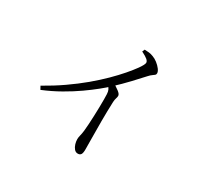

<svg xmlns="http://www.w3.org/2000/svg" viewBox="-162 -988 1324 1253"><g transform="rotate(30 500.0 -362.0)"><path d="M585.5 -746.3 593.5 -764.7Q610.1 -764.3 626.4 -762.6Q642.6 -760.8 658.3 -754.4Q677.7 -747.8 696.6 -733.1Q715.6 -718.4 728.4 -701.4Q741.1 -684.4 741.1 -671.3Q741.1 -662.2 735.5 -657.3Q729.9 -652.3 719.8 -645.7Q709.6 -639.1 695.6 -623.5Q665.6 -590.3 622.9 -544.8Q580.2 -499.4 523.1 -446Q502.7 -427 466 -397.1Q429.3 -367.2 379.2 -331.9Q329.1 -296.5 267.2 -261.2Q205.3 -225.8 135.3 -196.9L122.1 -221Q198.1 -263.7 264 -309.5Q329.9 -355.3 385.8 -402Q441.6 -448.8 486.2 -492.9Q530.7 -537 563.8 -575.4Q596.9 -613.8 618.3 -643.7Q645.1 -681.6 645.1 -695.3Q645.1 -707.1 631.4 -718.7Q617.7 -730.2 585.5 -746.3ZM494.9 -453.3 525.4 -479.4Q551.8 -462 573.3 -446.2Q594.7 -430.3 594.7 -416.7Q594.7 -407.3 590.6 -395.5Q586.5 -383.7 585.5 -365.5Q582.7 -292.8 582.6 -221.7Q582.6 -150.6 583.4 -94Q584.2 -37.4 584.2 -7Q584.2 20.6 577 31.1Q569.7 41.6 553.9 41.6Q537.9 41.6 526.7 28.4Q515.5 15.3 509.9 -3.6Q504.4 -22.5 504.4 -38.8Q504.4 -53 508.7 -68.9Q513 -84.7 516 -109.5Q518.4 -130.1 520.1 -160.6Q521.8 -191.1 523.3 -225.1Q524.8 -259.1 525.3 -291.9Q525.8 -324.6 525.8 -350.6Q525.8 -376.6 525 -389.6Q524.2 -408.7 518.3 -421.4Q512.4 -434.1 494.9 -453.3Z"/></g></svg>

Font: Noto Serif TC
Style: Regular
Weight: 200
Designer: Ryoko NISHIZUKA 西塚涼子 (kana & ideographs); Frank Grießhammer (Latin, Greek & Cyrillic); Wenlong ZHANG 张文龙 (bopomofo); San
Foundry: Adobe
Version: Version 2.001;hotconv 1.1.0;makeotfexe 2.6.0